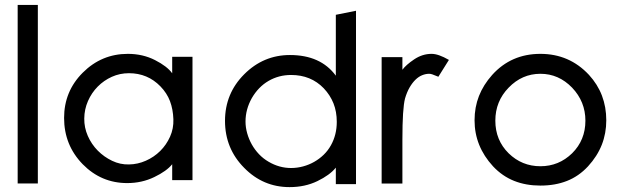

<svg xmlns="http://www.w3.org/2000/svg" viewBox="-20 -745 2567 790"><path d="M135.7 9.8H52.7V-724.6H135.7Z M772 -3.9H688.5V-69.3Q666 -41 614.7 -16.4Q563.5 8.3 503.4 8.3Q396.5 8.3 320.3 -69.3Q243.7 -147.9 243.7 -259.8Q243.7 -369.1 320.3 -445.8Q397.9 -523.4 505.9 -523.4Q567.4 -523.4 617.7 -497.8Q668 -472.2 688.5 -443.4V-511.2H772ZM693.4 -254.4Q691.9 -295.9 679.4 -328.9Q667 -361.8 640.1 -389.6Q587.4 -443.8 510.7 -443.8Q473.1 -443.8 440.2 -429Q407.2 -414.1 382.1 -388.7Q356.9 -363.3 342 -329.3Q327.1 -295.4 326.7 -257.3Q326.2 -220.2 341.3 -185.8Q356.4 -151.4 382.3 -125.2Q408.2 -99.1 441.4 -83.3Q474.6 -67.4 510.7 -68.4Q546.4 -68.8 580.1 -83.7Q613.8 -98.6 639.2 -123.8Q664.6 -148.9 679.7 -182.6Q694.8 -216.3 693.4 -254.4Z M1444.8 12.7H1361.8V-55.2Q1336.9 -24.4 1285.9 0.2Q1234.9 24.9 1171.4 24.9Q1062.5 24.9 984.9 -54.2Q905.8 -133.8 905.8 -247.6Q905.8 -360.4 984.9 -439.5Q1064 -518.6 1172.9 -518.6Q1299.3 -518.6 1361.8 -433.6V-684.1L1444.8 -700.7ZM1365.7 -243.7Q1365.7 -285.6 1352.1 -319.8Q1338.4 -354 1312 -381.8Q1259.3 -436.5 1177.7 -436.5Q1127 -436.5 1085 -412.1Q1043 -387.7 1016.1 -341.3Q990.2 -294.9 990.2 -245.1Q990.2 -220.7 997.1 -196.5Q1003.9 -172.4 1016.1 -150.6Q1028.3 -128.9 1045.7 -110.6Q1063 -92.3 1085 -79.6Q1128.9 -53.7 1177.7 -53.7Q1202.6 -53.7 1227.1 -60.3Q1251.5 -66.9 1272.9 -79.1Q1294.4 -91.3 1312 -108.4Q1329.6 -125.5 1341.8 -147.5Q1365.7 -190.4 1365.7 -243.7Z M1827.1 -498.5 1783.7 -429.2Q1766.1 -436.5 1758.8 -439Q1751.5 -441.4 1746.1 -441.4Q1731.4 -441.4 1717 -435.5Q1702.6 -429.7 1689.7 -417.2Q1676.8 -404.8 1665.5 -385.5Q1654.3 -366.2 1646.5 -339.8Q1641.1 -318.8 1638.4 -277.1Q1635.7 -235.4 1635.7 -169.9V10.3H1550.3V-509.8H1635.7V-458Q1650.4 -478 1684.1 -500.7Q1717.8 -523.4 1755.9 -523.4Q1784.2 -523.4 1827.1 -498.5Z M2474.6 -250Q2474.6 -196.3 2456.1 -149.2Q2437.5 -102.1 2399.4 -60.5Q2361.3 -19.5 2312.7 -0.5Q2264.2 18.6 2203.6 18.6Q2144 18.6 2095.5 -0.7Q2046.9 -20 2008.8 -60.5Q1932.6 -143.1 1932.6 -250Q1932.6 -303.7 1950.7 -349.9Q1968.8 -396 2004.9 -436.5Q2083 -523.4 2203.6 -523.4Q2322.8 -523.4 2403.3 -437Q2474.6 -359.4 2474.6 -250ZM2388.7 -248.5Q2388.7 -326.7 2334 -384.3Q2278.8 -441.4 2203.6 -441.4Q2127.9 -441.4 2072.8 -384.3Q2018.1 -328.1 2018.1 -248.5Q2018.1 -168.5 2072.8 -114.3Q2127.4 -61 2203.6 -61Q2279.3 -61 2334 -114.3Q2388.7 -168.5 2388.7 -248.5Z"/></svg>

Font: Kawthoolei
Style: Bold
Weight: 700
Designer: Moe Zed
Foundry: Moe Zed
Version: Version 1.000;July 10, 2024;FontCreator 14.0.0.2901 32-bit